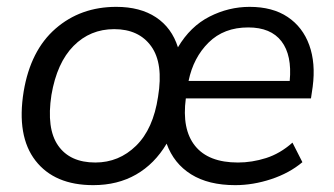

<svg xmlns="http://www.w3.org/2000/svg" viewBox="-20 -531 974 560"><path d="M252 9Q139 9 83.5 -62.5Q28 -134 49 -264Q69 -384 142 -447.5Q215 -511 319 -511Q389 -511 435 -480.5Q481 -450 499 -393Q535 -454 591 -482.5Q647 -511 708 -511Q775 -511 819 -481.5Q863 -452 882 -399.5Q901 -347 892 -278L887 -244H522Q510 -154 549 -105.5Q588 -57 674 -57Q715 -57 756 -70Q797 -83 833 -115L862 -58Q824 -26 771 -8.5Q718 9 666 9Q588 9 537.5 -22.5Q487 -54 466 -112Q431 -53 377 -22Q323 9 252 9ZM704 -451Q633 -451 588.5 -407Q544 -363 530 -295H825Q832 -370 801 -410.5Q770 -451 704 -451ZM258 -57Q327 -57 377 -106Q427 -155 441 -249Q457 -346 421 -396Q385 -446 313 -446Q243 -446 194.5 -397Q146 -348 130 -254Q115 -156 149.5 -106.5Q184 -57 258 -57Z"/></svg>

Font: Mulish
Style: Italic
Weight: 400
Italic angle: -9°
Designer: Vernon Adams
Foundry: Vernon Adams
Version: Version 3.603; ttfautohint (v1.8.3)